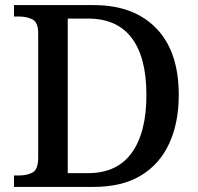

<svg xmlns="http://www.w3.org/2000/svg" viewBox="-20 -734 778 754"><path d="M35 0V-45H56Q87 -45 108.5 -57Q130 -69 130 -115V-603Q130 -646 108 -657.5Q86 -669 56 -669H35V-714H348Q505 -714 593.5 -623Q682 -532 682 -361Q682 -252 644.5 -170.5Q607 -89 533 -44.5Q459 0 348 0ZM325 -54Q440 -54 497.5 -134Q555 -214 555 -361Q555 -508 497.5 -584.5Q440 -661 326 -661H246V-54Z"/></svg>

Font: Noto Serif Toto Medium
Style: Regular
Weight: 500
Designer: Monotype Design Team
Foundry: Monotype Imaging Inc.
Version: Version 2.001; ttfautohint (v1.8.4.7-5d5b)